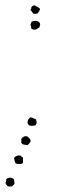

<svg xmlns="http://www.w3.org/2000/svg" viewBox="-20 -505 237 703"><path d="M127 -470.7Q120.1 -457 116.2 -455.1Q105.5 -454.1 104 -454.6Q102.5 -455.1 101.6 -455.1Q94.7 -465.8 91.8 -467.8Q91.8 -471.7 93.8 -473.1Q95.7 -474.6 94.7 -478.5Q99.6 -485.4 106.4 -485.4Q117.2 -479.5 121.1 -477.5Q125 -475.6 127 -470.7ZM94.7 -400.4Q93.8 -409.2 92.8 -410.6Q91.8 -412.1 91.8 -415Q94.7 -422.9 95.2 -423.8Q95.7 -424.8 95.7 -425.8Q111.3 -430.7 118.7 -426.8Q126 -422.9 127 -417Q127 -413.1 126 -411.6Q125 -410.2 125 -405.3Q114.3 -397.5 109.4 -396.5Q104.5 -395.5 99.6 -397.5ZM111.3 -46.9Q106.4 -44.9 99.1 -44.4Q91.8 -43.9 86.9 -45.9Q83 -49.8 81.5 -53.2Q80.1 -56.6 82 -64.5Q83 -67.4 85.9 -70.3Q88.9 -73.2 90.8 -75.2Q96.7 -75.2 101.1 -72.8Q105.5 -70.3 112.3 -67.4Q115.2 -53.7 113.3 -52.2Q111.3 -50.8 111.3 -46.9ZM56.6 15.6Q58.6 12.7 58.6 10.7Q58.6 8.8 57.6 3.9Q60.5 -1 66.9 -4.4Q73.2 -7.8 81.1 -4.9Q91.8 4.9 91.8 7.8Q91.8 10.7 91.8 14.6Q86.9 19.5 85 22.5Q83 25.4 80.1 26.4Q69.3 24.4 67.4 24.4Q65.4 24.4 64.5 23.4Q60.5 22.5 59.6 19.5Q58.6 16.6 56.6 15.6ZM38.1 93.8Q35.2 89.8 33.7 84.5Q32.2 79.1 31.2 73.2Q40 62.5 55.7 64.5Q57.6 69.3 64.5 72.3Q64.5 78.1 64 82Q63.5 85.9 64.5 90.8Q60.5 95.7 52.7 95.7Q44.9 95.7 38.1 93.8ZM22.5 177.7H9.8Q2 171.9 0 165Q1 161.1 2.4 158.2Q3.9 155.3 2 151.4Q12.7 143.6 21 146Q29.3 148.4 31.2 152.3Q31.2 153.3 32.2 158.7Q33.2 164.1 33.2 166Q32.2 170.9 28.8 172.9Q25.4 174.8 22.5 177.7Z"/></svg>

Font: Codystar
Style: Light
Weight: 300
Version: Version 1.000